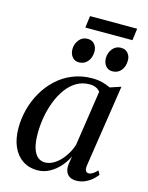

<svg xmlns="http://www.w3.org/2000/svg" viewBox="-127 -928 782 1017"><g transform="rotate(15 264.0 -419.5)"><path d="M426.5 -83Q423.5 -61 429.2 -52.5Q435 -44 445.5 -44Q455 -44 466.8 -51Q478.5 -58 492 -72.5L503.5 -51.5Q496.5 -41.5 481 -26.8Q465.5 -12 442.5 -0.8Q419.5 10.5 391 10.5Q359 10.5 343.2 -8.5Q327.5 -27.5 330.5 -61.5L338 -108Q323.5 -77.5 299.8 -50.5Q276 -23.5 245 -6.5Q214 10.5 178 10.5Q131.5 10.5 97 -12.8Q62.5 -36 43.5 -79Q24.5 -122 24.5 -181.5Q24.5 -232 37.8 -283Q51 -334 77 -379.2Q103 -424.5 140.8 -459.8Q178.5 -495 227.8 -515.2Q277 -535.5 336.5 -535.5Q363.5 -535.5 389 -529.2Q414.5 -523 435.5 -512.5L495 -532ZM388 -475.5Q380 -487 365.2 -494Q350.5 -501 330 -501Q289.5 -501 257.5 -481.8Q225.5 -462.5 201.8 -429.5Q178 -396.5 162 -354.8Q146 -313 138.2 -267.8Q130.5 -222.5 130.5 -179Q130.5 -130.5 140 -99.8Q149.5 -69 166.5 -54.5Q183.5 -40 205.5 -40Q227.5 -40 248 -50.5Q268.5 -61 286.8 -79.5Q305 -98 319.5 -122Q334 -146 342.5 -173ZM242.5 -598.5Q220.5 -598.5 206.5 -615.2Q192.5 -632 192.5 -658Q193 -687.5 210.8 -709.2Q228.5 -731 256.5 -731Q282.5 -731 295.8 -714Q309 -697 309 -675Q308.5 -642 290.8 -620.2Q273 -598.5 242.5 -598.5ZM426 -598.5Q404 -598.5 390 -615.2Q376 -632 376 -658Q376.5 -687.5 394 -709.2Q411.5 -731 440 -731Q465.5 -731 479 -714Q492.5 -697 492 -675Q492 -642 474.2 -620.2Q456.5 -598.5 426 -598.5ZM237.5 -850.5H496L487.5 -785.5H229Z"/></g></svg>

Font: Merriweather 96pt
Style: Italic
Weight: 400
Italic angle: -7.8°
Version: Version 2.101